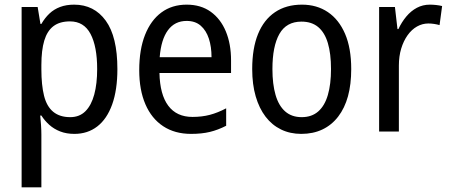

<svg xmlns="http://www.w3.org/2000/svg" viewBox="-20 -566 1935 826"><path d="M299 -546Q385 -546 435 -477Q485 -408 485 -269Q485 -179 462.5 -116.5Q440 -54 398.5 -22Q357 10 300 10Q266 10 239 -0.5Q212 -11 192 -29Q172 -47 158 -69H153Q155 -51 156.5 -28Q158 -5 158 13V240H73V-536H142L154 -463H158Q173 -489 192.5 -507.5Q212 -526 238.5 -536Q265 -546 299 -546ZM281 -474Q237 -474 210 -453.5Q183 -433 170.5 -391.5Q158 -350 158 -286V-268Q158 -200 169.5 -154Q181 -108 209 -85Q237 -62 282 -62Q322 -62 347.5 -87.5Q373 -113 385.5 -159.5Q398 -206 398 -269Q398 -366 369.5 -420Q341 -474 281 -474Z M783 -546Q844 -546 886.5 -515.5Q929 -485 951.5 -431Q974 -377 974 -306V-252H666Q668 -159 704 -111Q740 -63 808 -63Q849 -63 883 -72Q917 -81 953 -100V-25Q918 -7 883 1.5Q848 10 802 10Q732 10 682 -23Q632 -56 605.5 -117.5Q579 -179 579 -264Q579 -353 604 -416Q629 -479 674.5 -512.5Q720 -546 783 -546ZM783 -476Q732 -476 702.5 -436Q673 -396 667 -320H890Q890 -365 878.5 -400Q867 -435 843.5 -455.5Q820 -476 783 -476Z M1491 -269Q1491 -203 1477 -152Q1463 -101 1435 -64.5Q1407 -28 1367 -9Q1327 10 1276 10Q1228 10 1189 -9Q1150 -28 1122.5 -64Q1095 -100 1080 -151.5Q1065 -203 1065 -269Q1065 -358 1090 -419.5Q1115 -481 1163 -513.5Q1211 -546 1279 -546Q1343 -546 1390.5 -514Q1438 -482 1464.5 -420.5Q1491 -359 1491 -269ZM1152 -269Q1152 -204 1165.5 -157.5Q1179 -111 1207 -86.5Q1235 -62 1278 -62Q1321 -62 1349 -86.5Q1377 -111 1390.5 -157.5Q1404 -204 1404 -269Q1404 -335 1390.5 -380.5Q1377 -426 1349 -449.5Q1321 -473 1277 -473Q1212 -473 1182 -420Q1152 -367 1152 -269Z M1829 -546Q1842 -546 1856 -544.5Q1870 -543 1882 -540L1871 -458Q1861 -461 1848 -463Q1835 -465 1823 -465Q1797 -465 1774 -452Q1751 -439 1733.5 -414.5Q1716 -390 1706 -357Q1696 -324 1696 -284V0H1611V-536H1679L1690 -441H1694Q1708 -471 1728 -495Q1748 -519 1773.5 -532.5Q1799 -546 1829 -546Z"/></svg>

Font: Noto Sans Display SemiCondensed
Style: Regular
Weight: 400
Width: 4
Version: Version 2.003